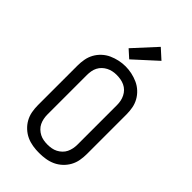

<svg xmlns="http://www.w3.org/2000/svg" viewBox="-291 -1079 1182 1182"><g transform="rotate(45 300.0 -488.0)"><path d="M300 8Q272 8 244 3.5Q216 -1 191 -12.5Q166 -24 145 -43.5Q124 -63 110.5 -87.5Q97 -112 92 -139.5Q87 -167 87 -195V-540Q87 -568 92 -595.5Q97 -623 110.5 -647.5Q124 -672 145 -691.5Q166 -711 191.5 -722.5Q217 -734 244.5 -740Q272 -746 300 -746Q328 -746 355.5 -740Q383 -734 408.5 -722.5Q434 -711 455 -691.5Q476 -672 489.5 -647.5Q503 -623 508 -595.5Q513 -568 513 -540V-195Q513 -167 508 -139.5Q503 -112 489.5 -87.5Q476 -63 455 -43.5Q434 -24 409 -12.5Q384 -1 356 3.5Q328 8 300 8ZM300 -65Q317 -65 334.5 -68Q352 -71 367.5 -79Q383 -87 396 -99.5Q409 -112 416.5 -127.5Q424 -143 427.5 -160.5Q431 -178 431 -195V-540Q431 -558 427.5 -575Q424 -592 416 -608Q408 -624 395.5 -636.5Q383 -649 367 -656.5Q351 -664 333.5 -667Q316 -670 298 -670Q281 -670 264 -666.5Q247 -663 231.5 -655Q216 -647 203.5 -635Q191 -623 183 -607.5Q175 -592 172 -574.5Q169 -557 169 -540V-195Q169 -178 172.5 -160.5Q176 -143 183.5 -127.5Q191 -112 204 -99.5Q217 -87 232.5 -79Q248 -71 265.5 -68Q283 -65 300 -65ZM285 -792 234 -838 368 -984 432 -926Z"/></g></svg>

Font: Iosevka Slab Extended
Style: Regular
Weight: 400
Width: 7
Monospace: yes
Designer: Belleve Invis
Foundry: Belleve Invis
Version: Version 11.1.1; ttfautohint (v1.8.3)